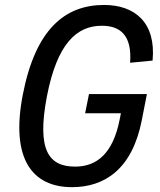

<svg xmlns="http://www.w3.org/2000/svg" viewBox="-20 -762 660 794"><path d="M348 -373 332 -293.5H480L475 -268.5C447.5 -127 380 -73 291 -73C182.5 -73 131 -139 174 -363.5C216.5 -583 297.5 -655.5 401 -655.5C477 -655.5 526.5 -616.5 518 -502.5L611 -511.5C626 -669.5 536.5 -741.5 410.5 -741.5C246 -741.5 126.5 -638 74.5 -371.5C22.5 -104.5 113.5 12 278 12C412 12 527 -62 566.5 -265.5L587.5 -373Z"/></svg>

Font: Monaspace Neon
Style: Italic
Weight: 400
Italic angle: -11°
Designer: Riley Cran & the Lettermatic Team
Foundry: Lettermatic
Version: Version 1.200 (Monaspace Neon)